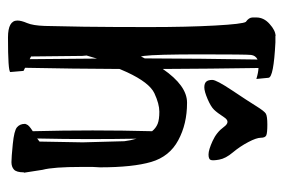

<svg xmlns="http://www.w3.org/2000/svg" viewBox="-136 -572 720 488"><g transform="rotate(90 224.0 -328.0)"><path d="M231.7 -495.6C244.5 -501.1 253.6 -506.6 258.8 -512C264 -517.3 270.4 -525.9 278.1 -537.6C285.7 -549.3 293.9 -549.1 302.7 -536.9C311.5 -524.7 323.4 -515.1 338.4 -508.3C353.4 -501.5 364.7 -498 372.6 -498C380.4 -498 385 -499.8 386.5 -503.4C387.9 -507 387.7 -514.2 385.7 -525.1C383.8 -536.1 377.7 -547.6 367.4 -559.8C357.2 -572 348.4 -585.1 341.1 -599.1C333.7 -613.1 330.1 -623.8 330.1 -631.1C330.1 -638.4 328 -643 324 -644.8C319.9 -646.6 310.8 -647.5 296.6 -647.5C282.5 -647.5 273.3 -646.2 269 -643.8C264.8 -641.4 258.3 -633.1 249.5 -618.9C240.7 -604.7 227.5 -584.4 209.7 -557.9C192 -531.3 183.1 -514.6 183.1 -507.6C183.1 -500.6 184.6 -495.4 187.5 -492.2C190.4 -488.9 195.3 -487.3 202.1 -487.3C209 -487.3 218.8 -490.1 231.7 -495.6ZM332.5 -314.9C335.4 -305.2 337.6 -294.9 338.9 -284.2L341.8 -178.2L339.8 -68.4L332 -62.5C333 -108.1 333.5 -151.9 333.5 -194.1C333.5 -236.2 333.2 -276.5 332.5 -314.9ZM128.9 -214.4C129.2 -157.4 129.7 -100.4 130.4 -43.5L123.5 -46.9L122.1 -177.2L121.1 -188ZM118.2 -478.8C118.2 -555.7 118.7 -598.1 119.6 -606C120.6 -613.8 124.5 -619.3 131.3 -622.6C129.7 -526.9 128.7 -431.3 128.4 -335.9L123.5 -326.2L122.1 -334C119.5 -353.5 118.2 -401.8 118.2 -478.8ZM311.5 -203.4C311.5 -152.8 312.2 -102.1 313.5 -51.3C302.7 -44.4 297 -39.2 296.4 -35.6L295.9 -35.2V-34.7L294.9 -32.2V-30.8C294.9 -22.6 297.8 -16.1 303.5 -11.2C309.2 -6.3 323.4 -2.8 346.2 -0.5C369 1.8 384.3 2.9 392.1 2.9C399.9 2.9 406.2 0.8 410.9 -3.4C415.6 -7.6 418 -16 418 -28.3L418.9 -29.3L411.6 -76.2C406.7 -94.4 404.3 -127.3 404.3 -174.8V-203.6L405.3 -222.2C405.3 -277.8 400.7 -321.2 391.6 -352.3C382.5 -383.4 364.1 -406.3 336.4 -421.1C308.8 -436 277.2 -443.4 241.7 -443.4H240.7C212.1 -443.4 183.6 -422.9 155.3 -381.8C154.9 -462.9 154.1 -543.9 152.8 -625C160.6 -624.7 169.9 -622.9 180.7 -619.6L177.7 -650.4C177.1 -659.2 147.1 -665 87.9 -668H71.3V-668.5C61.8 -668.1 51.8 -663.1 41 -653.3C29.9 -643.6 24.4 -632.3 24.4 -619.6V-609.9C24.4 -603.7 28.2 -598 35.6 -592.8C39.2 -587.6 42.3 -561.4 44.9 -514.4C47.5 -467.4 48.8 -411.9 48.8 -347.9C48.8 -283.9 48.5 -228.4 47.9 -181.4C47.2 -134.4 46.5 -101 45.9 -81.3C45.2 -61.6 42.8 -46.8 38.6 -36.9C34.3 -26.9 32.2 -18.7 32.2 -12.2C32.2 3.7 46.5 11.7 75.2 11.7C131.8 11.7 161.1 9.8 163.1 5.9L160.2 -27.8L152.3 -31.7C154 -111.8 154.9 -191.9 155.3 -272L163.6 -291C181.2 -328.8 199 -351.9 217 -360.4C235.1 -368.8 250.7 -373 263.9 -373C277.1 -373 287.4 -371.6 294.7 -368.7C302 -365.7 308.3 -361 313.5 -354.5C312.2 -304.4 311.5 -254 311.5 -203.4Z"/></g></svg>

Font: Drukaatie burti
Style: Regular
Weight: 400
Version: Version 0.14.4